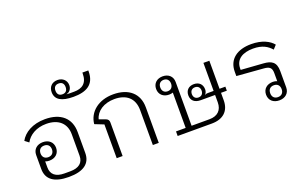

<svg xmlns="http://www.w3.org/2000/svg" viewBox="-95 -1287 2757 1737"><g transform="rotate(-20 1283.0 -418.0)"><path d="M325 12C464 12 537 -39 537 -142V-343C537 -477 448 -554 298 -554C178 -554 93 -502 56 -433L94 -404C128 -467 199 -510 294 -510C410 -510 480 -448 480 -343V-136C480 -68 436 -32 353 -32H297C214 -32 170 -68 170 -136V-194C181 -189 195 -187 209 -187C265 -187 305 -221 305 -276C305 -331 265 -365 209 -365C153 -365 113 -331 113 -276V-142C113 -39 186 12 325 12ZM210 -220C175 -220 155 -242 155 -276C155 -310 175 -332 210 -332C245 -332 265 -310 265 -276C265 -242 245 -220 210 -220Z M612 -655C736 -655 818 -698 818 -825V-834H761V-825C761 -730 707 -697 633 -697H591C582 -697 572 -697 561 -698V-700C592 -706 611 -735 611 -768C611 -815 575 -848 525 -848C474 -848 439 -815 439 -762C439 -690 497 -655 612 -655ZM525 -711C492 -711 476 -731 476 -763C476 -795 492 -815 525 -815C558 -815 574 -795 574 -763C574 -731 558 -711 525 -711Z M788 0H845V-323C845 -345 836 -356 816 -364L755 -386C774 -460 849 -510 951 -510C1063 -510 1136 -452 1136 -336V0H1193V-343C1193 -475 1103 -554 955 -554C811 -554 713 -472 702 -359L788 -325Z M1375 -44V0H1704C1814 0 1877 -59 1877 -161V-233H1933V-272H1877V-542H1820V-272H1763C1752 -272 1742 -269 1734 -264C1746 -276 1753 -292 1753 -312C1753 -361 1721 -391 1672 -391C1623 -391 1591 -361 1591 -312C1591 -263 1623 -233 1683 -233H1820V-162C1820 -87 1775 -44 1698 -44H1525V-466C1525 -520 1486 -554 1431 -554C1376 -554 1337 -520 1337 -466C1337 -412 1376 -378 1431 -378C1444 -378 1457 -380 1468 -384V-44ZM1429 -411C1396 -411 1377 -433 1377 -466C1377 -499 1396 -521 1429 -521C1462 -521 1481 -499 1481 -466C1481 -433 1462 -411 1429 -411ZM1672 -263C1642 -263 1625 -283 1625 -312C1625 -341 1642 -361 1672 -361C1702 -361 1719 -341 1719 -312C1719 -283 1702 -263 1672 -263Z M2351 12C2408 12 2448 -22 2448 -77V-234C2448 -322 2405 -347 2327 -352L2115 -367V-380C2115 -469 2185 -510 2285 -510C2375 -510 2423 -478 2459 -437L2492 -473C2458 -516 2388 -554 2283 -554C2148 -554 2059 -490 2059 -369V-328L2316 -308C2369 -304 2391 -288 2391 -236V-158C2379 -163 2366 -166 2351 -166C2294 -166 2254 -132 2254 -77C2254 -22 2294 12 2351 12ZM2349 -134C2384 -134 2404 -112 2404 -77C2404 -42 2384 -20 2349 -20C2314 -20 2294 -42 2294 -77C2294 -112 2314 -134 2349 -134Z"/></g></svg>

Font: IBM Plex Thai Looped Light
Style: Regular
Weight: 300
Designer: Mike Abbink, Paul van der Laan, Pieter van Rosmalen, Ben Mitchell, Mark Frömberg
Foundry: Bold Monday
Version: Version 1.0